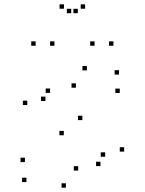

<svg xmlns="http://www.w3.org/2000/svg" viewBox="-20 -836 660 876"><path d="M104.3 -356.8V-376.8H84.3V-356.8ZM271 -218.8V-238.8H251V-218.8ZM459.7 -121V-141H439.7V-121ZM438.3 -78.2V-98.2H418.3V-78.2ZM336.8 -57.8V-77.8H316.8V-57.8ZM93.7 -96.5V-116.5H73.7V-96.5ZM100.7 -5.3V-25.3H80.7V-5.3ZM280.7 20.2V0.2H260.7V20.2ZM546.5 -144.3V-164.3H526.5V-144.3ZM355.7 -288V-308H335.7V-288ZM187.3 -375.2V-395.2H167.3V-375.2ZM208.5 -412.2V-432.2H188.5V-412.2ZM326.3 -435.8V-455.8H306.3V-435.8ZM526.3 -411.8V-431.8H506.3V-411.8ZM523 -495.8V-515.8H503V-495.8ZM376.2 -514.8V-534.8H356.2V-514.8ZM228.5 -627.2V-647.2H208.5V-627.2ZM335 -775.8V-795.8H315V-775.8ZM305 -775.8V-795.8H285V-775.8ZM411.5 -627.2V-647.2H391.5V-627.2ZM497.5 -627.2V-647.2H477.5V-627.2ZM368.2 -796.2V-816.2H348.2V-796.2ZM271.8 -796.2V-816.2H251.8V-796.2ZM142.5 -627.2V-647.2H122.5V-627.2Z"/></svg>

Font: Monaspace Argon Dots Var
Style: Regular
Weight: 400
Designer: Riley Cran and the Lettermatic Team
Version: Version 1.100 (Monaspace Argon Dots)